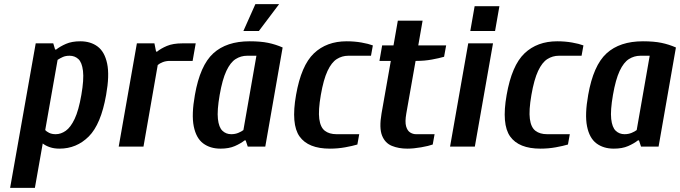

<svg xmlns="http://www.w3.org/2000/svg" viewBox="-20 -710 3294 930"><path d="M29 200 153 -500H238L247 -470H252Q271 -485 299.5 -497.5Q328 -510 369 -510Q419 -510 453 -484.5Q487 -459 499 -402Q511 -345 494 -250Q469 -108 410 -49Q351 10 268 10Q242 10 221.5 3Q201 -4 187 -15L149 200ZM250 -60Q275 -60 298.5 -76.5Q322 -93 341.5 -134Q361 -175 374 -250Q387 -325 382 -366.5Q377 -408 359.5 -424Q342 -440 317 -440Q298 -440 284.5 -434Q271 -428 259 -420L199 -80Q205 -73 218 -66.5Q231 -60 250 -60Z M555 0 643 -500H728L736 -460H741Q759 -475 788.5 -487.5Q818 -500 863 -500H928L913 -415H803Q784 -415 768.5 -409Q753 -403 744 -395L675 0Z M1048 10Q998 10 964 -15.5Q930 -41 918.5 -98Q907 -155 924 -250Q949 -393 1013 -451.5Q1077 -510 1189 -510Q1242 -510 1278.5 -502.5Q1315 -495 1349 -480L1265 0H1180L1170 -30H1165Q1146 -15 1117.5 -2.5Q1089 10 1048 10ZM1100 -60Q1119 -60 1134.5 -66.5Q1150 -73 1159 -80L1222 -440H1177Q1147 -440 1121.5 -424Q1096 -408 1076.5 -366.5Q1057 -325 1044 -250Q1031 -175 1035.5 -134Q1040 -93 1057.5 -76.5Q1075 -60 1100 -60ZM1159 -560 1217 -690H1332L1234 -560Z M1578 10Q1473 10 1431 -49Q1389 -108 1414 -250Q1439 -393 1500.5 -451.5Q1562 -510 1659 -510Q1697 -510 1731 -504Q1765 -498 1786 -490L1777 -440H1667Q1637 -440 1611.5 -424Q1586 -408 1566.5 -366.5Q1547 -325 1534 -250Q1521 -175 1526.5 -134Q1532 -93 1553.5 -76.5Q1575 -60 1610 -60H1720L1711 -10Q1688 -3 1652 3.5Q1616 10 1578 10Z M1953 10Q1911 10 1878 -3.5Q1845 -17 1830.5 -53.5Q1816 -90 1828 -160L1873 -415H1818L1831 -490H1886L1907 -610H2027L2006 -490H2141L2131 -435Q2107 -428 2071.5 -421.5Q2036 -415 1998 -415H1993L1948 -160Q1941 -120 1947 -98.5Q1953 -77 1966.5 -68.5Q1980 -60 1995 -60H2085L2076 -10Q2057 -3 2020 3.5Q1983 10 1953 10Z M2258 -560 2279 -680H2399L2378 -560ZM2160 0 2248 -500H2368L2280 0Z M2598 10Q2493 10 2451 -49Q2409 -108 2434 -250Q2459 -393 2520.5 -451.5Q2582 -510 2679 -510Q2717 -510 2751 -504Q2785 -498 2806 -490L2797 -440H2687Q2657 -440 2631.5 -424Q2606 -408 2586.5 -366.5Q2567 -325 2554 -250Q2541 -175 2546.5 -134Q2552 -93 2573.5 -76.5Q2595 -60 2630 -60H2740L2731 -10Q2708 -3 2672 3.5Q2636 10 2598 10Z M2953 10Q2903 10 2869 -15.5Q2835 -41 2823.5 -98Q2812 -155 2829 -250Q2854 -393 2918 -451.5Q2982 -510 3094 -510Q3147 -510 3183.5 -502.5Q3220 -495 3254 -480L3170 0H3085L3075 -30H3070Q3051 -15 3022.5 -2.5Q2994 10 2953 10ZM3005 -60Q3024 -60 3039.5 -66.5Q3055 -73 3064 -80L3127 -440H3082Q3052 -440 3026.5 -424Q3001 -408 2981.5 -366.5Q2962 -325 2949 -250Q2936 -175 2940.5 -134Q2945 -93 2962.5 -76.5Q2980 -60 3005 -60Z"/></svg>

Font: Cuprum
Style: Bold Italic
Weight: 700
Italic angle: -10°
Designer: Jovanny Lemonad
Foundry: Jovanny Lemonad
Version: Version 3.000